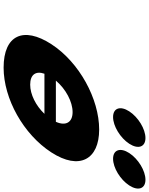

<svg xmlns="http://www.w3.org/2000/svg" viewBox="102 -934 846 1091"><g transform="rotate(90 525.5 -388.0)"><path d="M763.8 -791C712.8 -791 645.3 -750 612.3 -699C579.2 -648 593.7 -607 644.7 -607C695.7 -607 763.2 -648 796.3 -699C829.3 -750 814.8 -791 763.8 -791ZM1000.8 -791C949.8 -791 882.3 -750 849.3 -699C816.2 -648 830.7 -607 881.7 -607C932.7 -607 1000.2 -648 1033.3 -699C1066.3 -750 1051.8 -791 1000.8 -791ZM671.7 -282H437.6C485.7 -338.9 558.2 -377 616.7 -377C674.3 -377 697.3 -338.9 671.7 -282ZM398.5 -217H626.4C579.9 -168.2 515.9 -136 460.6 -136C402.8 -136 381.4 -168.2 398.5 -217ZM230.3 -256C128 -98 178.8 15 363.8 15C540.8 15 743 -98 845.3 -256C949 -416 885.5 -528 715.5 -528C542.5 -528 334 -416 230.3 -256Z"/></g></svg>

Font: Hussar
Style: BdWodka
Weight: 700
Foundry: Cannot Into Space Fonts
Version: Version 2.00